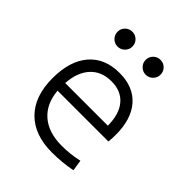

<svg xmlns="http://www.w3.org/2000/svg" viewBox="-202 -852 990 990"><g transform="rotate(45 293.0 -357.0)"><path d="M338.4 9.8Q210 9.8 139.6 -61.5Q69.3 -132.8 69.3 -263.7Q69.3 -389.2 128.7 -458.3Q188 -527.3 295.4 -527.3Q396 -527.3 451.4 -464.8Q506.8 -402.3 506.8 -287.1Q506.8 -256.8 503.9 -236.3H133.3Q141.1 -147 197.3 -98.6Q253.4 -50.3 350.1 -50.3Q410.6 -50.3 472.2 -64L481.4 -3.9Q447.3 2.9 410.2 6.3Q373 9.8 338.4 9.8ZM133.3 -292H444.3Q444.3 -376 405.5 -421.6Q366.7 -467.3 296.4 -467.3Q224.1 -467.3 181.6 -421.4Q139.2 -375.5 133.3 -292ZM191.4 -615.7Q168.9 -615.7 153.1 -631.6Q137.2 -647.5 137.2 -669.9Q137.2 -692.9 153.1 -708.5Q168.9 -724.1 191.4 -724.1Q213.9 -724.1 229.7 -708.5Q245.6 -692.9 245.6 -669.9Q245.6 -647.5 229.7 -631.6Q213.9 -615.7 191.4 -615.7ZM396.5 -615.7Q374 -615.7 358.2 -631.6Q342.3 -647.5 342.3 -669.9Q342.3 -692.9 358.2 -708.5Q374 -724.1 396.5 -724.1Q418.9 -724.1 434.8 -708.5Q450.7 -692.9 450.7 -669.9Q450.7 -647.5 434.8 -631.6Q418.9 -615.7 396.5 -615.7Z"/></g></svg>

Font: Cascadia Code NF Light
Style: Regular
Weight: 300
Monospace: yes
Designer: Aaron Bell
Foundry: Saja Typeworks
Version: Version 2404.023; ttfautohint (v1.8.4)